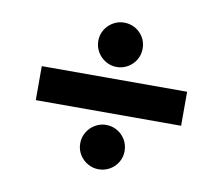

<svg xmlns="http://www.w3.org/2000/svg" viewBox="-65 -611 807 695"><g transform="rotate(10 338.5 -263.5)"><path d="M605.5 -201.2H71.3V-326.2H605.5ZM256.8 -452.1Q256.8 -474.6 268.1 -493.2Q279.3 -511.7 298.1 -522.5Q316.9 -533.2 337.9 -533.2Q360.4 -533.2 379.2 -522.5Q397.9 -511.7 408.9 -493.2Q419.9 -474.6 419.9 -452.1Q419.9 -429.2 408.9 -410.6Q397.9 -392.1 379.2 -381.1Q360.4 -370.1 337.9 -370.1Q316.9 -370.1 298.1 -381.1Q279.3 -392.1 268.1 -410.9Q256.8 -429.7 256.8 -452.1ZM256.8 -75.2Q256.8 -97.7 268.1 -116.5Q279.3 -135.3 298.1 -146.2Q316.9 -157.2 337.9 -157.2Q360.4 -157.2 379.2 -146.2Q397.9 -135.3 408.9 -116.7Q419.9 -98.1 419.9 -75.2Q419.9 -52.7 408.9 -34.2Q397.9 -15.6 379.2 -4.9Q360.4 5.9 337.9 5.9Q316.9 5.9 298.1 -4.9Q279.3 -15.6 268.1 -34.2Q256.8 -52.7 256.8 -75.2Z"/></g></svg>

Font: Wanted Sans ExtraBold
Style: Regular
Weight: 800
Designer: Original Design by Kil Hyung-jin and Kang Hanbin, Wanted Lab, Inc; Hangeul from Source Han Sans by Jang Soo-young and Ka
Foundry: Wanted Lab, Inc.
Version: Version 1.003